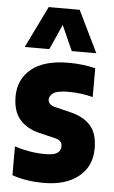

<svg xmlns="http://www.w3.org/2000/svg" viewBox="-57 -846 531 895"><g transform="rotate(5 209.0 -399.0)"><path d="M182.5 10.5Q142.5 10.5 105.5 5Q68.5 -0.5 34 -12.5V-147.5Q66.5 -136.5 103.2 -130.2Q140 -124 179 -124Q219 -124 234.5 -135.5Q250 -147 250 -166.5Q250 -181.5 242 -189.2Q234 -197 218 -201.5L142.5 -219.5Q82.5 -234 49.5 -272.5Q16.5 -311 16.5 -379.5Q16.5 -460 75.8 -508.8Q135 -557.5 250.5 -557.5Q286 -557.5 317 -553.5Q348 -549.5 375 -543V-408Q320.5 -422.5 260 -422.5Q207.5 -422.5 189.5 -409Q171.5 -395.5 171.5 -379Q171.5 -355 204 -346.5L279.5 -328Q340.5 -313 372.8 -276.2Q405 -239.5 405 -170Q405 -86 345 -37.8Q285 10.5 182.5 10.5ZM39 -613 134 -808H279L374 -613H259L206.5 -730.5L154 -613Z"/></g></svg>

Font: Encode Sans Cnd XBd
Style: Regular
Weight: 800
Width: 3
Designer: Multiple Designers
Foundry: Impallari Type
Version: Version 3.002; ttfautohint (v1.8.3) -l 8 -r 50 -G 200 -x 14 